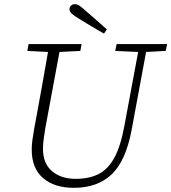

<svg xmlns="http://www.w3.org/2000/svg" viewBox="-20 -885 821 920"><path d="M334 15Q240 15 186 -32Q132 -79 132 -168Q132 -191 135.5 -216Q139 -241 144 -269L161 -361Q174 -430 186 -499Q198 -568 210 -636L111 -641L117 -674H371L365 -641L265 -636L197 -270Q193 -243 189.5 -220Q186 -197 186 -171Q186 -102 229 -65Q272 -28 343 -28Q406 -28 451.5 -50.5Q497 -73 527.5 -128.5Q558 -184 576 -282L642 -636L532 -641L539 -674H781L774 -641L680 -636L611 -264Q583 -114 515 -49.5Q447 15 334 15ZM492 -744 478 -724Q448 -741 418 -759Q388 -777 359 -795Q334 -810 323.5 -820Q313 -830 313 -841Q313 -852 320.5 -858.5Q328 -865 339 -865Q350 -865 361 -857.5Q372 -850 392 -832Q416 -811 441.5 -789Q467 -767 492 -744Z"/></svg>

Font: Source Serif 4 SmText Light
Style: Italic
Weight: 300
Italic angle: -12°
Designer: Frank Grießhammer
Foundry: Adobe
Version: Version 4.005;hotconv 1.1.0;makeotfexe 2.6.0